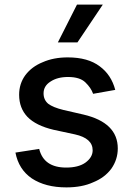

<svg xmlns="http://www.w3.org/2000/svg" viewBox="-20 -802 576 833"><path d="M350 -445Q326 -468 275 -468Q229 -468 199 -448Q169 -429 169 -397Q169 -369 189 -352Q210 -336 255 -325L342 -305Q491 -270 491 -158Q491 -110 463 -70Q434 -31 384 -11Q336 11 268 11Q177 11 118 -28Q61 -67 47 -140L150 -156Q170 -75 267 -75Q320 -75 350 -96Q382 -119 382 -150Q382 -202 305 -219L212 -239Q136 -257 99 -295Q63 -333 63 -391Q63 -439 90 -476Q118 -513 165 -532Q212 -553 274 -553Q362 -553 413 -514Q463 -477 480 -412L384 -395Q375 -421 350 -445ZM426 -782 316 -618H231L314 -782Z"/></svg>

Font: Sinter Medium
Style: Regular
Weight: 500
Foundry: Adobe & rsms
Version: Version 1.000